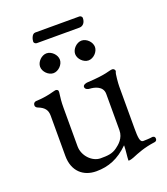

<svg xmlns="http://www.w3.org/2000/svg" viewBox="-133 -798 794 911"><g transform="rotate(-20 263.5 -342.5)"><path d="M151 -704C133 -704 127 -675 127 -666C127 -660 134 -654 141 -654H356C375 -654 387 -670 387 -692C387 -698 380 -704 374 -704ZM167 -593C142 -593 117 -568 117 -543C117 -518 142 -493 167 -493C192 -493 217 -518 217 -543C217 -568 192 -593 167 -593ZM344 -593C319 -593 294 -568 294 -543C294 -518 319 -493 344 -493C369 -493 394 -518 394 -543C394 -568 369 -593 344 -593ZM434 -415C417 -415 402.9 -401.9 303 -397C299 -396.8 280 -394 280 -382C280 -368 298 -365 303 -365C323 -364 368 -356 368 -315V-132C368 -91 338 -68 323 -57C298 -38 273 -37 239 -37C196 -37 155 -80 155 -128V-323C155 -353 157 -369 161 -400C162 -410 156 -414 147 -414C141 -414 104 -399.2 44 -397C38.9 -396.8 29 -393 29 -380C29 -370 39 -366 42 -365C72 -353 85 -337 85 -308V-105C85 -27 134 14 199 14C261 14 312 -6 364 -57V-51C364 -34 359 2 359 15C359 18 358 19 362 19C368 19 382 15 386 13C415 1 451 -14 503 -21C508 -21 517 -24 517 -35C517 -47 507 -49 502 -48C492 -46 466 -45 456 -45C440 -45 438 -73 438 -114V-326C438 -342 442 -390 446 -397C451 -405 443 -415 434 -415Z"/></g></svg>

Font: EB Garamond 12
Style: Regular
Weight: 400
Version: Version 0.016+